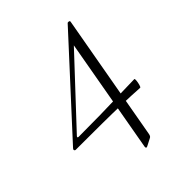

<svg xmlns="http://www.w3.org/2000/svg" viewBox="-191 -496 783 783"><g transform="rotate(-45 201.0 -104.0)"><path d="M204 188Q194 193 195 182L285 -325L305 -338L30 -44Q25 -37 34 -37Q104 -37 158 -38Q212 -39 260 -40.5Q308 -42 360 -43Q363 -43 362 -32.5Q361 -22 358 -11.5Q355 -1 352 -1Q304 -4 253 -5.5Q202 -7 138 -7.5Q74 -8 -13 -8Q-17 -8 -18.5 -12Q-20 -16 -16 -20L329 -396Q331 -399 337 -398Q343 -397 342 -392L244 158Q242 169 235 172Z"/></g></svg>

Font: Cormorant Garamond Light Light
Style: Italic
Weight: 300
Italic angle: -10°
Version: Version 4.001